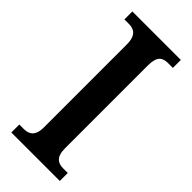

<svg xmlns="http://www.w3.org/2000/svg" viewBox="-231 -758 801 801"><g transform="rotate(45 169.5 -357.0)"><path d="M27 0H313V-47H285C255 -47 232 -61 232 -111V-601C232 -655 253 -667 285 -667H313V-714H27V-667H54C82 -667 108 -655 108 -601V-110C108 -59 82 -47 54 -47H27Z"/></g></svg>

Font: Noto Serif Georgian Condensed SemiBold
Style: Regular
Weight: 600
Width: 3
Designer: Monotype Design Team, Akaki Razmadze
Foundry: Google LLC
Version: Version 2.003